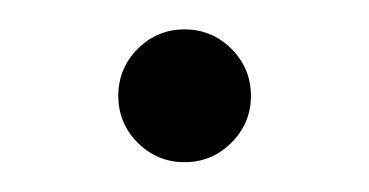

<svg xmlns="http://www.w3.org/2000/svg" viewBox="-20 -330 250 130"><path d="M73.2 -233.4Q60.1 -246.6 60.1 -265.1Q60.1 -283.7 73.2 -296.9Q86.4 -310.1 105 -310.1Q123.5 -310.1 136.7 -296.9Q149.9 -283.7 149.9 -265.1Q149.9 -246.6 136.7 -233.4Q123.5 -220.2 105 -220.2Q86.4 -220.2 73.2 -233.4Z"/></svg>

Font: Rochester
Style: Regular
Weight: 400
Designer: Gillian Fisher
Foundry: Font Diner, Inc DBA Sideshow
Version: Version 1.005